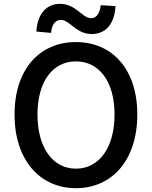

<svg xmlns="http://www.w3.org/2000/svg" viewBox="-20 -970 794 1004"><path d="M377 14C567 14 698 -134 698 -371C698 -608 567 -750 377 -750C188 -750 56 -609 56 -371C56 -134 188 14 377 14ZM377 -88C255 -88 176 -199 176 -371C176 -543 255 -649 377 -649C499 -649 579 -543 579 -371C579 -199 499 -88 377 -88ZM460 -792C530 -792 579 -842 584 -938L507 -943C501 -897 483 -875 457 -875C409 -875 377 -950 294 -950C223 -950 176 -898 170 -805L247 -798C251 -845 272 -866 298 -866C345 -866 377 -792 460 -792Z"/></svg>

Font: Noto Sans CJK HK Medium
Style: Regular
Weight: 500
Designer: Ryoko NISHIZUKA 西塚涼子 (kana, bopomofo & ideographs); Paul D. Hunt (Latin, Greek & Cyrillic); Sandoll Communications 산돌커뮤니
Foundry: Adobe
Version: Version 2.004;hotconv 1.0.118;makeotfexe 2.5.65603